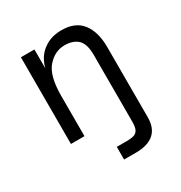

<svg xmlns="http://www.w3.org/2000/svg" viewBox="-168 -638 905 959"><g transform="rotate(-30 284.5 -158.0)"><path d="M271 127H328Q357 127 372 121.5Q387 116 394 101Q401 86 401 55V-10H479V76Q479 139 443 169.5Q407 200 340 200H271ZM298 -443Q242 -443 200 -395.5Q158 -348 158 -233L153 -349Q153 -393 173 -431.5Q193 -470 231.5 -493Q270 -516 323 -516Q402 -516 440.5 -466Q479 -416 479 -329V0H401V-329Q401 -392 374 -417.5Q347 -443 298 -443ZM80 -500H158V0H80Z"/></g></svg>

Font: Uncut Sans VF
Style: Regular
Weight: 400
Designer: Kasper Nordkvist
Foundry: Uncut Type
Version: Version 1.100;FEAKit 1.0